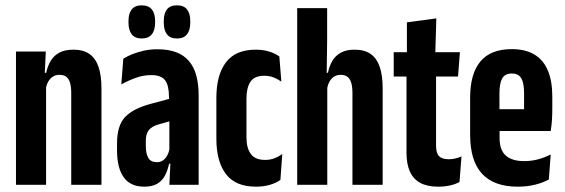

<svg xmlns="http://www.w3.org/2000/svg" viewBox="-20 -694 2120 721"><path d="M247.5 0V-344.5Q247.5 -367 243.2 -382.2Q239 -397.5 229.5 -405.2Q220 -413 203 -413Q189 -413 178.5 -406.2Q168 -399.5 161.2 -387.5Q154.5 -375.5 151.5 -360L128.5 -420.5H153.5Q158.5 -445 170 -464.8Q181.5 -484.5 202.2 -496Q223 -507.5 256 -507.5Q293 -507.5 316 -491.2Q339 -475 350 -442.8Q361 -410.5 361 -362.5V0ZM40 0V-500.5H152L147.5 -406.5L153 -404.5V0Z M616 0 620.5 -94H616V-301.5L614.5 -331Q614.5 -373 600 -392.5Q585.5 -412 548 -412Q517.5 -412 488.5 -401.2Q459.5 -390.5 435.5 -377L443 -473.5Q458 -483 477.5 -490.8Q497 -498.5 520.8 -503.8Q544.5 -509 571 -509Q612 -509 641.2 -498Q670.5 -487 689.2 -465.2Q708 -443.5 717 -410.8Q726 -378 726 -334.5V0ZM521.5 7Q470 7 444.8 -28Q419.5 -63 419.5 -129.5V-156Q419.5 -222.5 449.8 -254.5Q480 -286.5 546 -304L627.5 -326L639.5 -245L574.5 -226.5Q550 -219.5 538.8 -205.2Q527.5 -191 527.5 -164.5V-147Q527.5 -117.5 536.8 -101.2Q546 -85 569.5 -85Q583 -85 592.5 -92Q602 -99 608.2 -110.8Q614.5 -122.5 617 -137.5L630 -79.5H615Q610 -55 599.8 -35.2Q589.5 -15.5 570.8 -4.2Q552 7 521.5 7ZM512 -549.5Q487 -549.5 474.8 -565Q462.5 -580.5 462.5 -609.5V-615Q462.5 -643.5 474.8 -658.8Q487 -674 512 -674Q537.5 -674 550 -658.8Q562.5 -643.5 562.5 -615V-609.5Q562.5 -580.5 550 -565Q537.5 -549.5 512 -549.5ZM645 -549.5Q619 -549.5 607 -565Q595 -580.5 595 -609.5V-615Q595 -643.5 607 -658.8Q619 -674 645 -674Q670 -674 682.2 -658.8Q694.5 -643.5 694.5 -615V-609.5Q694.5 -580.5 682.2 -565Q670 -549.5 645 -549.5Z M941.5 7Q864.5 7 828.5 -40.2Q792.5 -87.5 792.5 -173.5V-326.5Q792.5 -412.5 828.5 -460Q864.5 -507.5 941 -507.5Q960 -507.5 976 -504.2Q992 -501 1005.5 -495.2Q1019 -489.5 1029 -482L1036.5 -387.5Q1023 -397 1007.5 -403.2Q992 -409.5 972 -409.5Q935.5 -409.5 920.5 -387Q905.5 -364.5 905.5 -323.5V-178.5Q905.5 -138 922 -115.8Q938.5 -93.5 975.5 -93.5Q995 -93.5 1011 -99.8Q1027 -106 1040 -115.5L1033 -18.5Q1017.5 -7 993.8 0Q970 7 941.5 7Z M1303.5 0V-344.5Q1303.5 -367 1299.2 -382.2Q1295 -397.5 1285.2 -405.2Q1275.5 -413 1259 -413Q1245 -413 1234.5 -406.2Q1224 -399.5 1217.5 -387.8Q1211 -376 1208 -360.5L1179 -420.5H1211.5Q1216.5 -445.5 1227.8 -465Q1239 -484.5 1259.5 -496Q1280 -507.5 1312 -507.5Q1349 -507.5 1372 -491.2Q1395 -475 1406 -442.8Q1417 -410.5 1417 -362.5V0ZM1096 0V-663.5H1208.5V-540.5L1206.5 -400L1209 -380.5V0Z M1625.5 7Q1584.5 7 1558.2 -7.2Q1532 -21.5 1519.2 -50Q1506.5 -78.5 1506.5 -120V-481.5H1617.5V-146.5Q1617.5 -119 1628.8 -107.5Q1640 -96 1665.5 -96Q1679 -96 1690.8 -99Q1702.5 -102 1713 -106.5L1705.5 -10.5Q1691 -2.5 1670.8 2.2Q1650.5 7 1625.5 7ZM1458.5 -406.5V-498H1707L1700 -406.5ZM1508 -489.5V-610L1618.5 -625L1614.5 -489.5Z M1924.5 7Q1835 7 1790.2 -41.5Q1745.5 -90 1745.5 -187.5V-327.5Q1745.5 -417 1784 -463.2Q1822.5 -509.5 1902 -509.5Q1953.5 -509.5 1987.2 -489Q2021 -468.5 2037.5 -428.8Q2054 -389 2054 -331.5V-287Q2054 -265.5 2052.8 -244.5Q2051.5 -223.5 2048 -202H1948Q1948 -247 1948 -281Q1948 -315 1948 -342.5Q1948 -368.5 1943.5 -385.2Q1939 -402 1929 -410Q1919 -418 1902 -418Q1876.5 -418 1866 -399.8Q1855.5 -381.5 1855.5 -342.5V-251L1856 -232.5V-175.5Q1856 -153 1861.8 -136.8Q1867.5 -120.5 1879.2 -110Q1891 -99.5 1908.2 -94.2Q1925.5 -89 1948.5 -89Q1976.5 -89 2001.8 -96Q2027 -103 2048 -114L2041 -20Q2019.5 -8 1989.5 -0.5Q1959.5 7 1924.5 7ZM1816 -202V-284H2023V-202Z"/></svg>

Font: Anek Tamil Condensed SemiBold
Style: Regular
Weight: 600
Width: 3
Designer: Aadarsh Rajan (Tamil), Yesha Goshar (Latin)
Foundry: Ek Type
Version: Version 1.003